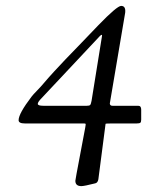

<svg xmlns="http://www.w3.org/2000/svg" viewBox="-20 -415 540 650"><path d="M337.4 4.2 313 191.9Q311 203.6 302.7 205.6Q265.1 215.1 255.4 215.1Q235.1 215.1 235.1 197Q235.1 193.8 250.6 112.3Q266.1 30.8 268.4 17.9Q270.8 5.1 269.7 4Q268.6 2.9 262 2.9H64Q43 2.9 43 -8.1Q43 -30.3 86.9 -87.9Q92.3 -95 105 -107.9Q117.7 -120.8 129.2 -134.5Q140.6 -148.2 163.2 -172.9Q185.8 -197.5 200.7 -213Q215.6 -228.5 244.4 -258.2Q273.2 -287.8 283.2 -298.6Q293.2 -309.3 312.5 -329.1Q376.2 -395 390.1 -395Q404.1 -395 404.1 -377.9Q404.1 -371.8 403.1 -367.9L353 -72Q348.6 -56.9 361.1 -56.9H448Q458 -56.9 458 -43.9V-10Q458 -2 455.1 0.5Q452.1 2.9 443.1 2.9Q391.6 2.9 364.5 2.9Q337.4 2.9 337.4 4.2ZM121.1 -83Q107.9 -69.8 107.9 -63.4Q107.9 -56.9 127 -56.9H273.9Q282.5 -56.9 285.2 -59.6Q287.8 -62.3 290 -74L325 -291Q326.4 -297.1 324.3 -297.1Q322.3 -297.1 318.1 -293Z"/></svg>

Font: Fanwood Text
Style: Italic
Weight: 400
Italic angle: -9°
Version: Version 1.101